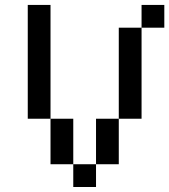

<svg xmlns="http://www.w3.org/2000/svg" viewBox="-20 -747 676 767"><path d="M272.7 -90.9V-272.7H181.8V-90.9ZM272.7 -90.9V0H363.6V-90.9ZM90.9 -727.3V-272.7H181.8V-727.3ZM454.5 -636.4V-272.7H545.5V-636.4ZM363.6 -272.7V-90.9H454.5V-272.7ZM545.5 -727.3V-636.4H636.4V-727.3Z"/></svg>

Font: Departure Mono
Style: Regular
Weight: 400
Monospace: yes
Designer: Helena Zhang
Version: Version 1.500;Glyphs 3.3.1 (3343)